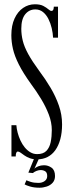

<svg xmlns="http://www.w3.org/2000/svg" viewBox="-20 -731 334 897"><path d="M153 13.5Q133.5 13.5 119 8Q104.5 2.5 94.2 -4.8Q84 -12 76.5 -17.5Q69 -23 63.5 -23Q53.5 -23 53.5 0H33.5V-146H56.5Q57.5 -129.5 62.5 -110.8Q67.5 -92 75.8 -74.2Q84 -56.5 95.8 -42.2Q107.5 -28 122 -19.5Q136.5 -11 153.5 -11Q182 -11 196.8 -26.2Q211.5 -41.5 216.8 -67Q222 -92.5 222 -123Q222 -159 208 -195.8Q194 -232.5 172 -268.8Q150 -305 125 -338.5Q88 -390 68 -429.8Q48 -469.5 40.5 -502.5Q33 -535.5 33 -566.5Q33 -612 48 -644.5Q63 -677 88 -694Q113 -711 143 -711Q168 -711 182.5 -703.2Q197 -695.5 205.8 -687.8Q214.5 -680 220.5 -680Q226 -680 228.5 -684.5Q231 -689 231.5 -700H251V-555H228Q227 -576.5 221.5 -599.8Q216 -623 206 -642.8Q196 -662.5 180.8 -674.8Q165.5 -687 145 -687Q116.5 -687 98 -664.5Q79.5 -642 79.5 -596.5Q79.5 -568.5 86.5 -540.2Q93.5 -512 112 -478.2Q130.5 -444.5 163.5 -399.5Q192.5 -361 216.5 -320.5Q240.5 -280 255.2 -237.5Q270 -195 270 -150Q270 -111.5 261.8 -81Q253.5 -50.5 238.5 -29.5Q223.5 -8.5 202 2.5Q180.5 13.5 153 13.5ZM164.5 146Q139.5 146 121 140.5Q102.5 135 95 130.5L103.5 111Q108.5 114 123.8 118.8Q139 123.5 159.5 123.5Q176.5 123.5 188.5 115Q200.5 106.5 200.5 91.5Q200.5 75 191.2 69.2Q182 63.5 170 63.5Q161.5 63.5 151.2 67.2Q141 71 133.5 77.5L112.5 75.5L143 1H166L140.5 57.5Q145.5 51.5 158.2 46.2Q171 41 185.5 41Q205 41 221 52.5Q237 64 237 91.5Q237 110.5 226 122.8Q215 135 198.2 140.5Q181.5 146 164.5 146Z"/></svg>

Font: Imbue 48pt Light
Style: Regular
Weight: 300
Designer: Tyler Finck
Foundry: Etcetera Type Company
Version: Version 1.102